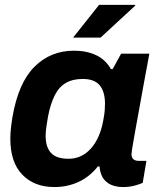

<svg xmlns="http://www.w3.org/2000/svg" viewBox="-20 -743 644 775"><path d="M199.2 12Q118.5 12 70.1 -37.9Q21.7 -87.9 21.7 -183.3Q21.7 -203.1 24 -224.6Q26.3 -246.1 30.3 -270.7Q54.3 -409.3 119.4 -473.9Q184.5 -538.4 278.6 -538.4Q329.3 -538.4 367.7 -520.4Q406.2 -502.4 427.7 -464.1H434.7L469 -526.4H582.9L558.9 -396.9Q552.1 -357.8 544.9 -319.4Q537.6 -281 531.7 -247Q525.8 -213.1 520.8 -186.1Q515.8 -159.1 513.3 -142Q510.8 -124.9 510.8 -120.7Q510.8 -106.7 518.6 -100.2Q526.4 -93.7 538.9 -93.7H571L556 -4.9Q543.1 1 522.5 6.5Q501.9 12 476.1 12Q448.8 12 428 2.7Q407.2 -6.7 394.9 -25.8Q389.8 -34.6 386.2 -46.2Q382.7 -57.8 381.8 -71H374.8Q342 -29.6 297.2 -8.8Q252.3 12 199.2 12ZM257.1 -102.1Q283.2 -102.1 306 -112.7Q328.8 -123.3 346.6 -143.1Q364.4 -162.9 377.2 -191.2Q390 -219.5 396.4 -255Q401.6 -281.8 402.7 -297Q403.8 -312.3 403.8 -324.2Q403.8 -372.5 382.6 -398.4Q361.4 -424.3 314 -424.3Q272.9 -424.3 245.2 -407.9Q217.6 -391.5 200.8 -357.9Q184 -324.3 174 -273.8Q170.4 -252.7 168.2 -238.2Q166 -223.7 165.1 -213.4Q164.2 -203.2 164.2 -195Q164.2 -148.7 186.2 -125.4Q208.1 -102.1 257.1 -102.1ZM275 -591.2 380 -723.4H525.5L525.7 -720.2L385.9 -591.2Z"/></svg>

Font: Archivo Variable SemiBold
Style: Italic
Weight: 600
Italic angle: -10°
Designer: Hector Gatti
Foundry: Omnibus-Type
Version: Version 2.001